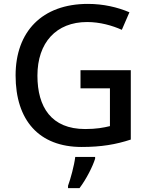

<svg xmlns="http://www.w3.org/2000/svg" viewBox="-20 -744 767 985"><path d="M393 -384V-291H544V-97C511 -89 474 -82 417 -82C243 -82 172 -195 172 -356C172 -525 268 -631 427 -631C493 -631 556 -613 605 -591L644 -681C583 -707 510 -724 431 -724C195 -724 60 -581 60 -357C60 -127 180 10 399 10C500 10 575 -3 651 -28V-384ZM468 70V61H366C361 104 342 174 329 209V221H388C423 175 456 109 468 70Z"/></svg>

Font: Noto Sans Hanifi Rohingya Medium
Style: Regular
Weight: 500
Designer: Monotype Design Team and DaltonMaag
Foundry: Google LLC
Version: Version 2.102